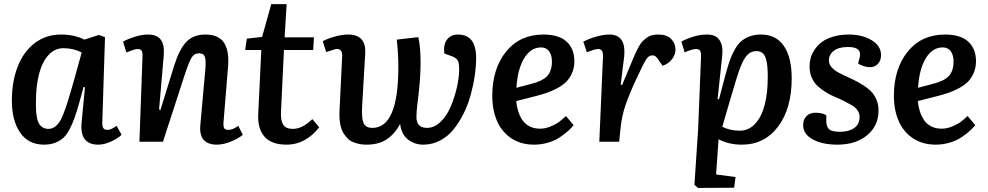

<svg xmlns="http://www.w3.org/2000/svg" viewBox="-20 -694 4838 940"><path d="M481 -101.1Q480 -77.6 485.1 -67.9Q490.2 -58.1 505.9 -58.1Q524.4 -58.1 550.8 -78.1L575.2 -34.2Q556.6 -16.1 523.7 -1Q490.7 14.2 460.9 14.2Q372.1 14.2 378.9 -87.9L396 -267.1L389.2 -268.1L367.2 -188Q355 -145 345.2 -117.4Q335.4 -89.8 321.3 -62.3Q307.1 -34.7 290.5 -19.5Q273.9 -4.4 250.2 4.9Q226.6 14.2 195.8 14.2Q119.1 14.2 78.6 -44.7Q38.1 -103.5 38.1 -201.2Q38.1 -295.4 66.9 -368.7Q95.7 -441.9 150.6 -483.4Q205.6 -524.9 278.8 -524.9Q344.2 -524.9 393.1 -500L463.9 -522.9L494.1 -512.2ZM216.8 -63Q252.9 -63 277.8 -107.9Q298.3 -146 332.5 -267.1Q335.4 -277.3 346.2 -314.9L379.9 -437Q340.3 -458 291 -458Q247.1 -458 216.3 -423.3Q185.5 -388.7 170.7 -329.8Q155.8 -271 155.8 -193.8Q155.8 -169.9 156.5 -154.1Q157.2 -138.2 160.6 -119.4Q164.1 -100.6 170.4 -89.4Q176.8 -78.1 188.5 -70.6Q200.2 -63 216.8 -63Z M1168.5 -34.2Q1149.9 -17.1 1111.8 -1.5Q1073.7 14.2 1042.5 14.2Q954.1 14.2 960.4 -77.1L985.8 -359.9Q988.8 -400.9 982.7 -417Q976.6 -433.1 955.6 -433.1Q930.7 -433.1 917.7 -411.6Q904.8 -390.1 883.8 -326.2L777.8 0H662.6L677.7 -417Q678.7 -436.5 673.6 -445.3Q668.5 -454.1 653.8 -454.1Q640.1 -454.1 598.6 -437L582.5 -490.2Q602.5 -502 638.2 -513.4Q673.8 -524.9 703.6 -524.9Q748.5 -524.9 767.3 -499.5Q786.1 -474.1 781.7 -422.9L758.8 -158.2L765.6 -155.8L832.5 -372.1Q857.9 -452.6 892.1 -488.8Q926.3 -524.9 984.9 -524.9Q1049.8 -524.9 1076.2 -485.6Q1102.5 -446.3 1096.7 -370.1L1074.7 -101.1Q1072.3 -77.6 1076.9 -67.9Q1081.5 -58.1 1097.7 -58.1Q1120.1 -58.1 1146.5 -78.1Z M1188.5 -504.9 1263.2 -513.2 1308.1 -673.8H1383.3L1373.5 -511.2H1517.1L1513.2 -449.2H1370.1L1355.5 -143.1Q1354 -102.5 1366.9 -82.8Q1379.9 -63 1414.1 -63Q1460 -63 1509.3 -110.8L1542.5 -70.8Q1514.2 -32.7 1472.9 -9.3Q1431.6 14.2 1382.3 14.2Q1309.6 14.2 1275.4 -24.4Q1241.2 -63 1244.1 -132.8L1259.3 -449.2H1180.2Z M2028.3 -512.2Q2039.1 -460 2039.1 -384.8Q2039.1 -302.7 2022.9 -180.2Q2019 -146 2018.8 -120.8Q2018.6 -95.7 2031 -81.8Q2043.5 -67.9 2071.3 -67.9Q2106 -67.9 2136.2 -96.7Q2166.5 -125.5 2185.5 -169.7Q2204.6 -213.9 2215.8 -261.5Q2227.1 -309.1 2228 -351.1Q2228.5 -384.8 2220.9 -397.9Q2213.4 -411.1 2191.9 -418.9L2155.3 -432.1Q2149.9 -474.1 2168 -499.5Q2186 -524.9 2222.2 -524.9Q2311 -524.9 2311 -410.2Q2311 -369.6 2304.4 -324.5Q2297.9 -279.3 2284.9 -231.2Q2272 -183.1 2250.5 -139.6Q2229 -96.2 2201.4 -61.5Q2173.8 -26.9 2135.3 -6.3Q2096.7 14.2 2052.2 14.2Q2011.2 14.2 1978.5 -10Q1945.8 -34.2 1939 -86.9Q1911.6 -36.6 1872.3 -11.2Q1833 14.2 1774.9 14.2Q1759.3 14.2 1745.6 12Q1731.9 9.8 1715.1 4.2Q1698.2 -1.5 1685.3 -13.2Q1672.4 -24.9 1661.6 -42Q1650.9 -59.1 1645.8 -86.7Q1640.6 -114.3 1642.1 -148.9L1655.3 -420.9Q1655.8 -443.8 1643.6 -450.9Q1631.3 -458 1611.3 -450.2L1577.1 -439L1560.1 -492.2Q1580.1 -503.9 1616.7 -514.4Q1653.3 -524.9 1684.1 -524.9Q1729 -524.9 1749.8 -501.5Q1770.5 -478 1768.1 -435.1L1752.9 -172.9Q1749.5 -117.2 1759.5 -92.5Q1769.5 -67.9 1803.2 -67.9Q1930.2 -67.9 1930.2 -366.2Q1930.2 -432.6 1922.4 -500Z M2640.1 -524.9Q2717.3 -524.9 2754.6 -489.7Q2792 -454.6 2792 -394Q2792 -362.3 2780.5 -336.2Q2769 -310.1 2751.7 -293Q2734.4 -275.9 2707.5 -261.7Q2680.7 -247.6 2656.5 -239.3Q2632.3 -231 2601.1 -223.1L2507.3 -199.2Q2509.8 -172.4 2516.8 -149.7Q2523.9 -127 2537.1 -106.9Q2550.3 -86.9 2572.5 -75.4Q2594.7 -64 2624 -64Q2649.9 -64 2676.3 -75Q2702.6 -85.9 2717.8 -97.7Q2732.9 -109.4 2751 -126L2788.1 -81.1Q2777.3 -67.4 2762 -53.5Q2746.6 -39.6 2722.4 -22.9Q2698.2 -6.3 2664.8 3.9Q2631.3 14.2 2595.2 14.2Q2529.8 14.2 2482.9 -17.3Q2436 -48.8 2413.1 -102.3Q2390.1 -155.8 2390.1 -225.1Q2390.1 -357.9 2457.8 -441.4Q2525.4 -524.9 2640.1 -524.9ZM2682.1 -393.1Q2682.1 -423.8 2668.5 -442.9Q2654.8 -461.9 2628.9 -461.9Q2579.1 -461.9 2546.6 -409.4Q2514.2 -356.9 2508.3 -264.2L2580.1 -283.2Q2634.3 -296.4 2658.2 -321Q2682.1 -345.7 2682.1 -393.1Z M2932.1 -416Q2933.1 -434.6 2927.5 -444.3Q2921.9 -454.1 2907.2 -454.1Q2893.6 -454.1 2853 -438L2835.9 -490.2Q2864.3 -504.9 2899.7 -514.9Q2935.1 -524.9 2963.9 -524.9Q3045.4 -524.9 3036.1 -418.9L3019 -279.8L3025.9 -277.8L3077.1 -400.9Q3086.4 -423.3 3092.3 -436Q3098.1 -448.7 3107.2 -465.3Q3116.2 -481.9 3124.8 -490.7Q3133.3 -499.5 3145 -508.5Q3156.7 -517.6 3171.1 -521.2Q3185.5 -524.9 3203.1 -524.9Q3244.6 -524.9 3265.9 -503.2Q3287.1 -481.4 3287.1 -450.2Q3287.1 -426.3 3270 -404.1Q3252.9 -381.8 3224.1 -372.1L3207 -396Q3197.8 -411.1 3190.9 -417Q3184.1 -422.9 3172.9 -422.9Q3156.2 -422.9 3143.3 -402.8Q3130.4 -382.8 3095.2 -307.1Q3057.1 -224.1 3041 -175.3Q3024.9 -126.5 3019 -74.2L3011.2 0H2914.1Z M3412.1 -414.1Q3413.1 -435.5 3408 -444.8Q3402.8 -454.1 3388.2 -454.1Q3377.9 -454.1 3360.6 -448.7Q3343.3 -443.4 3332 -437L3315.9 -490.2Q3336.4 -502.4 3371.8 -513.7Q3407.2 -524.9 3440.9 -524.9Q3484.4 -524.9 3502.4 -498Q3520.5 -471.2 3516.1 -423.8L3493.2 -209L3500 -208L3532.2 -329.1Q3543 -369.1 3552.5 -396.5Q3562 -423.8 3576.4 -450Q3590.8 -476.1 3607.9 -491.2Q3625 -506.3 3649.4 -515.6Q3673.8 -524.9 3705.1 -524.9Q3779.3 -524.9 3817.6 -469.2Q3856 -413.6 3856 -310.1Q3856 -163.1 3789.6 -74.5Q3723.1 14.2 3611.8 14.2Q3547.9 14.2 3498 -12.2L3485.8 160.2L3581.1 172.9L3574.2 225.1L3397 226.1L3379.9 210.9L3397.9 -62ZM3566.9 -246.6Q3563.5 -234.9 3561.5 -228.5Q3559.6 -222.2 3556.6 -211.4Q3553.7 -200.7 3550.8 -191.9L3516.1 -73.2Q3555.2 -54.2 3601.1 -54.2Q3646 -54.2 3677.5 -88.6Q3709 -123 3723.9 -181.2Q3738.8 -239.3 3738.8 -315.9Q3738.8 -346.2 3737.1 -366.5Q3735.4 -386.7 3730 -405.8Q3724.6 -424.8 3713.1 -434.3Q3701.7 -443.8 3684.1 -443.8Q3666.5 -443.8 3653.1 -436Q3639.6 -428.2 3628.9 -412.8Q3618.2 -397.5 3608.4 -373.8Q3598.6 -350.1 3588.6 -318.4Q3578.6 -286.6 3566.9 -246.6Z M4093.3 -48.8Q4135.7 -48.8 4162.1 -67.4Q4188.5 -85.9 4188.5 -121.1Q4188.5 -139.2 4178 -154.1Q4167.5 -168.9 4150.1 -179Q4132.8 -189 4110.8 -200Q4088.9 -210.9 4065.9 -220.5Q4043 -230 4021 -243.9Q3999 -257.8 3981.7 -273.9Q3964.4 -290 3953.9 -314.7Q3943.4 -339.4 3943.4 -369.1Q3943.4 -390.1 3949.2 -410.9Q3955.1 -431.6 3969.2 -452.4Q3983.4 -473.1 4004.6 -489Q4025.9 -504.9 4059.8 -514.9Q4093.8 -524.9 4135.3 -524.9Q4201.7 -524.9 4247.6 -497.1Q4293.5 -469.2 4293.5 -423.8Q4293.5 -397.9 4278.3 -381.6Q4263.2 -365.2 4240.2 -365.2Q4223.1 -365.2 4205.6 -371.1Q4188 -377 4181.2 -383.8L4189.5 -416Q4194.3 -439 4180.9 -451.4Q4167.5 -463.9 4131.3 -463.9Q4085.9 -463.9 4062 -445.1Q4038.1 -426.3 4038.1 -397.9Q4038.1 -379.9 4051.5 -364.7Q4064.9 -349.6 4086.4 -338.1Q4107.9 -326.7 4133.8 -315.2Q4159.7 -303.7 4185.5 -289.3Q4211.4 -274.9 4232.9 -257.6Q4254.4 -240.2 4267.8 -213.1Q4281.2 -186 4281.2 -152.8Q4281.2 -78.6 4225.6 -32.2Q4169.9 14.2 4080.1 14.2Q4006.3 14.2 3959.2 -11.5Q3912.1 -37.1 3912.1 -81.1Q3912.1 -109.9 3929 -126Q3945.8 -142.1 3971.2 -142.1Q4005.4 -142.1 4025.4 -129.9V-102.1Q4025.4 -72.8 4039.6 -60.8Q4053.7 -48.8 4093.3 -48.8Z M4606.4 -524.9Q4683.6 -524.9 4720.9 -489.7Q4758.3 -454.6 4758.3 -394Q4758.3 -362.3 4746.8 -336.2Q4735.4 -310.1 4718 -293Q4700.7 -275.9 4673.8 -261.7Q4647 -247.6 4622.8 -239.3Q4598.6 -231 4567.4 -223.1L4473.6 -199.2Q4476.1 -172.4 4483.2 -149.7Q4490.2 -127 4503.4 -106.9Q4516.6 -86.9 4538.8 -75.4Q4561 -64 4590.3 -64Q4616.2 -64 4642.6 -75Q4668.9 -85.9 4684.1 -97.7Q4699.2 -109.4 4717.3 -126L4754.4 -81.1Q4743.7 -67.4 4728.3 -53.5Q4712.9 -39.6 4688.7 -22.9Q4664.6 -6.3 4631.1 3.9Q4597.7 14.2 4561.5 14.2Q4496.1 14.2 4449.2 -17.3Q4402.3 -48.8 4379.4 -102.3Q4356.4 -155.8 4356.4 -225.1Q4356.4 -357.9 4424.1 -441.4Q4491.7 -524.9 4606.4 -524.9ZM4648.4 -393.1Q4648.4 -423.8 4634.8 -442.9Q4621.1 -461.9 4595.2 -461.9Q4545.4 -461.9 4512.9 -409.4Q4480.5 -356.9 4474.6 -264.2L4546.4 -283.2Q4600.6 -296.4 4624.5 -321Q4648.4 -345.7 4648.4 -393.1Z"/></svg>

Font: Literata Book SemiBold
Style: Italic
Weight: 600
Italic angle: -3°
Designer: Latin by Veronika Burian and Jose Scaglione. Greek by Irene Vlachou. Cyrillic by Vera Evstafieva
Foundry: TypeTogether
Version: Version 1.003;PS 001.003;hotconv 1.0.88;makeotf.lib2.5.64775